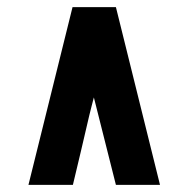

<svg xmlns="http://www.w3.org/2000/svg" viewBox="-20 -711 535 540"><path d="M184 -691H306L430 -191H306L244 -437Q241 -426 237.5 -412Q234 -398 231 -386Q220 -338 208 -287.5Q196 -237 185 -191H60Z"/></svg>

Font: Tschichold
Style: Bold
Weight: 700
Designer: Peter Wiegel
Foundry: Peter Wiegel
Version: Version 1.000; ttfautohint (v1.3)